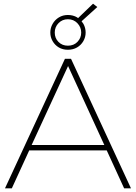

<svg xmlns="http://www.w3.org/2000/svg" viewBox="-20 -1018 736 1038"><path d="M7 0 331 -700H364L688 0H651L557 -205H138L44 0ZM544 -234 348 -661 151 -234ZM347 -749Q319 -749 298 -761.5Q277 -774 264.5 -795.5Q252 -817 252 -842Q252 -867 264.5 -889Q277 -911 298.5 -924Q320 -937 347 -937Q375 -937 397 -924Q399 -922 402 -920L483 -998L506 -980L421 -903Q426 -896 431 -889Q443 -867 443 -842Q443 -817 430.5 -795.5Q418 -774 396.5 -761.5Q375 -749 347 -749ZM347 -771Q379 -771 399 -792Q419 -813 419 -842Q419 -871 398.5 -892.5Q378 -914 347 -914Q317 -914 296.5 -893Q276 -872 276 -842Q276 -812 296 -791.5Q316 -771 347 -771Z"/></svg>

Font: Montserrat Thin ExtraLight
Style: Regular
Weight: 250
Version: Version 9.000